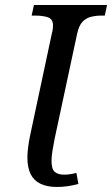

<svg xmlns="http://www.w3.org/2000/svg" viewBox="-20 -734 446 764"><path d="M207 10Q167 10 140.5 -3Q114 -16 101.5 -42Q89 -68 89 -107Q89 -125 92 -148.5Q95 -172 99 -191L187 -604Q189 -610 190 -619Q191 -628 191 -632Q191 -658 171 -665Q151 -672 119 -672H106L115 -714H406L397 -672H384Q362 -672 342 -667Q322 -662 308 -647Q294 -632 287 -600L197 -180Q192 -155 188.5 -132.5Q185 -110 185 -94Q185 -60 198.5 -49.5Q212 -39 234 -39Q248 -39 260.5 -41Q273 -43 284 -46L292 -2Q270 4 248.5 7Q227 10 207 10Z"/></svg>

Font: Noto Serif
Style: Italic
Weight: 400
Italic angle: -12°
Designer: Monotype Design Team
Foundry: Monotype Imaging Inc.
Version: Version 2.013